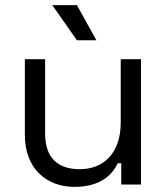

<svg xmlns="http://www.w3.org/2000/svg" viewBox="-20 -720 652 749"><path d="M270 9C370 9 417 -36 439 -83H453V0H530V-489H451V-243C451 -122 384 -60 291 -60C208 -60 156 -102 156 -199V-489H77V-193C77 -62 162 9 270 9ZM184 -700 280 -563H356L280 -700Z"/></svg>

Font: Meta Space
Style: Regular
Weight: 400
Designer: Meta Pool / Florian Karsten
Foundry: Meta Pool / Florian Karsten
Version: Version 2.000;Glyphs 3.1.1 (3137)